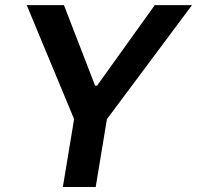

<svg xmlns="http://www.w3.org/2000/svg" viewBox="-20 -748 788 768"><path d="M86.9 -727.5H235.8L360.4 -405.3H368.2L599.1 -727.5H748L407.7 -271.5L362.8 0H231.4L276.4 -271.5Z"/></svg>

Font: Inter Display Semi Bold
Style: Italic
Weight: 600
Italic angle: -9.39999°
Designer: Rasmus Andersson
Foundry: rsms
Version: Version 4.000;git-4fc901f